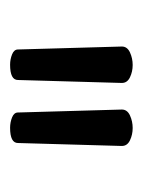

<svg xmlns="http://www.w3.org/2000/svg" viewBox="30 -796 289 390"><g transform="rotate(90 175.0 -600.5)"><path d="M142 -492Q142 -476 111 -476Q100 -476 90 -480Q80 -484 80 -492L74 -703Q74 -714 86 -719.5Q98 -725 111.5 -725Q125 -725 136.5 -719.5Q148 -714 148 -703ZM270 -492Q270 -476 239 -476Q228 -476 218 -480Q208 -484 208 -492L202 -703Q202 -714 214 -719.5Q226 -725 239.5 -725Q253 -725 264.5 -719.5Q276 -714 276 -703Z"/></g></svg>

Font: LXGW WenKai Lite
Style: Regular
Weight: 400
Designer: LXGW / Fontworks Inc.
Foundry: LXGW / Fontworks Inc.
Version: Version 1.511; March 25, 2025